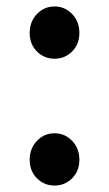

<svg xmlns="http://www.w3.org/2000/svg" viewBox="-20 -562 338 595"><path d="M149 -380Q117 -380 94.5 -402.5Q72 -425 72 -460Q72 -495 94.5 -518.5Q117 -542 149 -542Q181 -542 203.5 -518.5Q226 -495 226 -460Q226 -425 203.5 -402.5Q181 -380 149 -380ZM149 13Q117 13 94.5 -9.5Q72 -32 72 -67Q72 -102 94.5 -125.5Q117 -149 149 -149Q181 -149 203.5 -125.5Q226 -102 226 -67Q226 -32 203.5 -9.5Q181 13 149 13Z"/></svg>

Font: Kinto Sans Med
Style: Regular
Weight: 500
Designer: Authors: Ryoko NISHIZUKA  (kana & ideographs); Paul D. Hunt (Latin, Greek & Cyrillic); Wenlong ZHANG  (bopomofo); Sandol
Foundry: Adobe Systems Incorporated, ookami Inc.
Version: Version 0.001